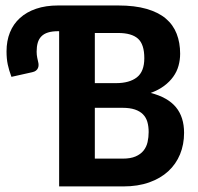

<svg xmlns="http://www.w3.org/2000/svg" viewBox="-20 -668 708 688"><path d="M191.9 0V-556.2H188.5Q166.5 -556.2 151.9 -551.5Q137.2 -546.9 128.2 -537.6Q119.1 -528.3 115.2 -514.6Q111.3 -501 111.3 -482.9Q111.3 -471.2 113.5 -460.9Q115.7 -450.7 116.7 -446.3Q118.2 -440.9 118.2 -435.1Q118.2 -429.2 116 -424.1Q113.8 -418.9 108.9 -415Q104 -411.1 95.2 -409.2L21 -392.6Q12.2 -416 7.8 -436.8Q3.4 -457.5 3.4 -483.9Q3.4 -521.5 15.6 -551.8Q27.8 -582 51.5 -603.5Q75.2 -625 109.6 -636.7Q144 -648.4 188.5 -648.4H403.3Q462.9 -648.4 505.1 -636.2Q547.4 -624 574 -601.6Q600.6 -579.1 613 -547.1Q625.5 -515.1 625.5 -475.6Q625.5 -453.1 619.6 -432.1Q613.8 -411.1 600.8 -393.1Q587.9 -375 567.9 -360.1Q547.9 -345.2 520 -335Q581.1 -319.3 610.4 -283.9Q639.6 -248.5 639.6 -191.9Q639.6 -150.4 625.2 -115.2Q610.8 -80.1 583 -54.4Q555.2 -28.8 514.6 -14.4Q474.1 0 421.9 0ZM319.8 -281.7V-99.6H419.9Q447.8 -99.6 465.8 -107.4Q483.9 -115.2 494.4 -128.4Q504.9 -141.6 508.8 -158.9Q512.7 -176.3 512.7 -194.8Q512.7 -214.8 508.1 -231Q503.4 -247.1 492.4 -258.3Q481.4 -269.5 463.4 -275.6Q445.3 -281.7 418.5 -281.7ZM319.8 -370.1H395.5Q443.8 -370.1 470.5 -390.9Q497.1 -411.6 497.1 -459.5Q497.1 -509.3 474.4 -529.5Q451.7 -549.8 403.3 -549.8H319.8Z"/></svg>

Font: Carlito
Style: Bold
Weight: 700
Designer: Lukasz Dziedzic
Foundry: tyPoland Lukasz Dziedzic
Version: Version 1.104